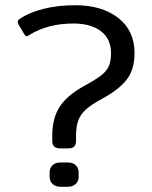

<svg xmlns="http://www.w3.org/2000/svg" viewBox="-20 -715 582 735"><path d="M180 -176V-196Q180 -262 208 -305.5Q236 -349 297 -383Q343 -408 365.5 -425Q388 -442 396.5 -461.5Q405 -481 405 -512Q405 -566 366.5 -595.5Q328 -625 261 -625Q163 -625 92 -581Q85 -576 82 -576Q78 -576 73 -584L51 -621Q48 -627 48 -631Q48 -638 56 -643Q91 -667 146 -681Q201 -695 268 -695Q370 -695 432.5 -646.5Q495 -598 495 -512Q495 -450 466 -411.5Q437 -373 371 -337Q330 -315 309 -296Q288 -277 279.5 -253.5Q271 -230 271 -193V-176Q271 -161 264 -154Q257 -147 241 -147H210Q180 -147 180 -176ZM170 -37V-55Q170 -72 181 -82.5Q192 -93 211 -93H240Q259 -93 270 -82.5Q281 -72 281 -55V-37Q281 -21 269.5 -10.5Q258 0 240 0H211Q193 0 181.5 -10.5Q170 -21 170 -37Z"/></svg>

Font: Mitr Light
Style: Regular
Weight: 300
Designer: Thanarat Vachiruckul
Foundry: Cadson Demak
Version: Version 1.003